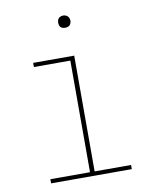

<svg xmlns="http://www.w3.org/2000/svg" viewBox="-80 -758 660 820"><g transform="rotate(-10 250.0 -348.5)"><path d="M75 0V-18H247V-502H89V-520H267V-18H425V0ZM250 -644Q245 -644 239.5 -645.5Q234 -647 230.5 -650.5Q227 -654 225.5 -659.5Q224 -665 224 -670Q224 -675 225.5 -680.5Q227 -686 230.5 -689.5Q234 -693 239.5 -695Q245 -697 250 -697Q255 -697 260.5 -695Q266 -693 269.5 -689.5Q273 -686 275 -680.5Q277 -675 277 -670Q277 -665 275 -659.5Q273 -654 269.5 -650.5Q266 -647 260.5 -645.5Q255 -644 250 -644Z"/></g></svg>

Font: Iosevka Curly Slab Thin
Style: Regular
Weight: 100
Monospace: yes
Designer: Belleve Invis
Foundry: Belleve Invis
Version: Version 22.1.2; ttfautohint (v1.8.4)